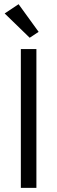

<svg xmlns="http://www.w3.org/2000/svg" viewBox="-20 -902 275 922"><path d="M69.3 -881.8 165.5 -749 122.6 -720.7 2.4 -837.4ZM154.8 0H80.1V-666.5H154.8Z"/></svg>

Font: NMS Futura Pro Book
Style: Regular
Weight: 400
Designer: Blend3rman
Version: Version 0.1